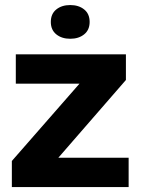

<svg xmlns="http://www.w3.org/2000/svg" viewBox="-20 -756 570 776"><path d="M27.9 0V-105.4L301.3 -417.9H43.9V-536.3H488.9V-432.7L215.7 -118.4H499.9V0ZM263.9 -599.3Q229.5 -599.3 207.5 -617.2Q185.4 -635.1 185.4 -667.4Q185.4 -700 207.5 -717.8Q229.5 -735.6 263.9 -735.6Q298.2 -735.6 320.2 -717.8Q342.3 -700 342.3 -667.4Q342.3 -635.1 320.2 -617.2Q298.2 -599.3 263.9 -599.3Z"/></svg>

Font: Mona Sans ExtraLight
Style: Regular
Weight: 200
Designer: Deni Anggara
Foundry: GitHub
Version: Version 2.000